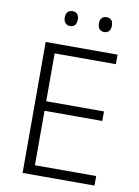

<svg xmlns="http://www.w3.org/2000/svg" viewBox="-97 -966 748 1031"><g transform="rotate(10 276.5 -451.0)"><path d="M492 0H100V-714H492V-662H158V-401H473V-349H158V-52H492ZM178 -862Q178 -881 187.5 -891.5Q197 -902 213 -902Q231 -902 240 -891.5Q249 -881 249 -862Q249 -843 240 -832Q231 -821 213 -821Q197 -821 187.5 -832Q178 -843 178 -862ZM364 -862Q364 -881 373.5 -891.5Q383 -902 399 -902Q417 -902 426 -891.5Q435 -881 435 -862Q435 -843 426 -832Q417 -821 399 -821Q383 -821 373.5 -832Q364 -843 364 -862Z"/></g></svg>

Font: Noto Sans Devanagari Light
Style: Regular
Weight: 300
Version: Version 2.003